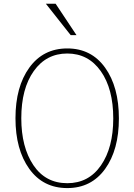

<svg xmlns="http://www.w3.org/2000/svg" viewBox="-20 -961 699 999"><path d="M60.5 -345.7Q60.5 -509.8 132.8 -609.4Q205.1 -709 330.1 -709Q455.1 -709 526.9 -608.9Q598.6 -508.8 598.6 -344.7Q598.6 -181.6 526.9 -82Q455.1 17.6 330.1 17.6Q204.1 17.6 132.3 -82.5Q60.5 -182.6 60.5 -345.7ZM90.8 -345.7Q90.8 -195.3 153.8 -101.6Q216.8 -7.8 330.1 -7.8Q441.4 -7.8 505.4 -100.6Q569.3 -193.4 569.3 -344.7Q569.3 -499 504.4 -590.8Q439.5 -682.6 330.1 -682.6Q220.7 -682.6 155.8 -591.3Q90.8 -500 90.8 -345.7ZM218.8 -941.4H269.5L377.9 -778.3H347.7Z"/></svg>

Font: Gothic A1 Thin
Style: Regular
Weight: 250
Designer: HanYang I&C Co.,Ltd.
Foundry: HanYang I&C Co.,Ltd.
Version: Version 2.50